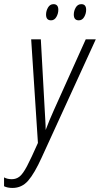

<svg xmlns="http://www.w3.org/2000/svg" viewBox="-70 -905 486 933"><path d="M-9.3 8.3Q-33.7 8.3 -50.3 0V-43Q-34.2 -34.2 -12.7 -34.2Q8.8 -34.2 25.1 -47.1Q41.5 -60.1 61.5 -98.1Q81.5 -136.2 114.3 -210.4L81.5 -713.9H128.4L147 -376.5Q148.4 -350.1 150.1 -322Q151.9 -293.9 151.9 -273.4Q160.2 -295.4 170.7 -321Q181.2 -346.7 192.4 -371.1L346.7 -713.9H395.5L133.3 -141.1Q97.7 -62.5 66.9 -27.1Q36.1 8.3 -9.3 8.3ZM313 -806.2Q288.6 -806.2 288.6 -834Q288.6 -852.1 298.1 -868.4Q307.6 -884.8 325.2 -884.8Q348.6 -884.8 348.6 -857.4Q348.6 -838.9 339.1 -822.5Q329.6 -806.2 313 -806.2ZM178.2 -806.2Q153.8 -806.2 153.8 -834Q153.8 -852.1 163.3 -868.4Q172.9 -884.8 189.9 -884.8Q213.4 -884.8 213.4 -857.4Q213.4 -838.9 203.9 -822.5Q194.3 -806.2 178.2 -806.2Z"/></svg>

Font: Open Sans Condensed Light
Style: Italic
Weight: 300
Width: 3
Italic angle: -12°
Designer: Monotype Design Team
Foundry: Monotype Imaging Inc.
Version: Version 3.000; ttfautohint (v1.8.4)